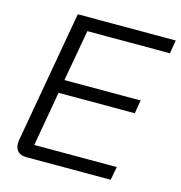

<svg xmlns="http://www.w3.org/2000/svg" viewBox="-104 -794 838 888"><g transform="rotate(15 314.5 -350.0)"><path d="M47 -51Q47 -61 48 -66L160 -700H629L618 -636H223L179 -390H544L533 -326H168L122 -64H517L505 0H101Q75 0 61 -13.5Q47 -27 47 -51Z"/></g></svg>

Font: Bai Jamjuree
Style: Italic
Weight: 400
Italic angle: -10°
Version: Version 1.000; ttfautohint (v1.6)